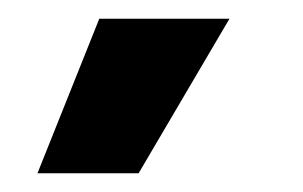

<svg xmlns="http://www.w3.org/2000/svg" viewBox="-20 -780 323 205"><path d="M128 -595H20L86 -760H225Z"/></svg>

Font: Bricolage Grotesque SemiCondensed
Style: Bold
Weight: 700
Width: 4
Designer: Mathieu Triay
Foundry: Atelier Triay
Version: Version 1.001;gftools[0.9.33.dev8+g029e19f]